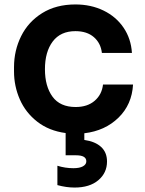

<svg xmlns="http://www.w3.org/2000/svg" viewBox="-20 -582 650 863"><path d="M238 250V163Q273 174 310 174Q338 174 353 165.5Q368 157 368 143Q368 116 322 116H275V16Q200 6 147.5 -35Q95 -76 69 -135.5Q43 -195 43 -261V-280Q43 -355 75 -419.5Q107 -484 169.5 -523Q232 -562 319 -562Q389 -562 445.5 -534.5Q502 -507 535.5 -457.5Q569 -408 573 -344H438Q433 -388 402 -415Q371 -442 319 -442Q252 -442 217 -395.5Q182 -349 182 -271Q182 -194 216 -147.5Q250 -101 320 -101Q373 -101 405.5 -129Q438 -157 443 -202H578Q573 -112 512.5 -53Q452 6 359 17V47Q408 54 434.5 78.5Q461 103 461 144Q461 195 422 228Q383 261 315 261Q278 261 238 250Z"/></svg>

Font: Sora-SIA SemiBold
Style: Regular
Weight: 600
Designer: Jonathan Barnbrook, Julián Moncada
Foundry: Barnbrook Fonts
Version: Version 2.000